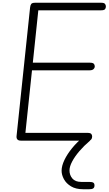

<svg xmlns="http://www.w3.org/2000/svg" viewBox="-20 -1024 791 1398"><path d="M132 0Q114 0 106.5 -8.8Q99 -17.5 100.5 -33L199 -969Q201 -986.5 207.5 -995.2Q214 -1004 237 -1004H716.5Q737 -1004 744 -996.2Q751 -988.5 751 -976.5Q751 -964 744 -956.5Q737 -949 716.5 -949H259L219 -567.5H635Q655.5 -567.5 662.8 -560Q670 -552.5 670 -541Q670 -529.5 661 -520.8Q652 -512 632 -512H213L165 -56.5H617Q637.5 -56.5 644.2 -49.2Q651 -42 651 -30Q651 -17 644 -8.5Q637 0 617 0ZM586 354Q532 354 497 332.8Q462 311.5 445.2 280.2Q428.5 249 428.5 219Q428.5 184 449 141Q469.5 98 505.5 54Q541.5 10 588 -27.5Q598 -36 602.5 -38Q607 -40 612 -40Q625 -40 633.2 -33Q641.5 -26 641.5 -14.5Q641.5 -4.5 633.5 2Q592 37 558.5 76Q525 115 505.5 151.8Q486 188.5 486 217Q486 251 507 275.8Q528 300.5 571 300.5H629Q651 300.5 659.5 306Q668 311.5 668 326Q668 341 659 347.5Q650 354 629 354Z"/></svg>

Font: Edu SA Hand Cursive
Style: Regular
Weight: 400
Designer: Tina and Corey Anderson, Eben Sorkin, Mirko Velimirovic
Foundry: Google for Education
Version: Version 2.000